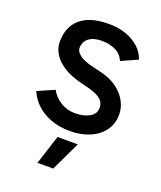

<svg xmlns="http://www.w3.org/2000/svg" viewBox="-133 -597 739 882"><g transform="rotate(20 236.5 -156.0)"><path d="M245 12Q192 12 150.5 -4Q109 -20 80.5 -47Q52 -74 38 -108L120 -144Q136 -113 168 -93Q200 -73 239 -73Q282 -73 310 -89Q338 -105 338 -134Q338 -162 317 -178Q296 -194 256 -204L209 -216Q139 -235 100.5 -273Q62 -311 62 -359Q62 -432 109 -472Q156 -512 248 -512Q293 -512 330.5 -499Q368 -486 394.5 -462Q421 -438 432 -405L352 -369Q340 -399 311 -413.5Q282 -428 243 -428Q203 -428 180 -410.5Q157 -393 157 -362Q157 -345 176.5 -329.5Q196 -314 234 -304L288 -291Q337 -279 369 -254.5Q401 -230 417 -199.5Q433 -169 433 -136Q433 -91 408.5 -57.5Q384 -24 341.5 -6Q299 12 245 12ZM156 200 202 57H301L233 200Z"/></g></svg>

Font: Figtree Light Medium
Style: Regular
Weight: 500
Version: Version 2.001;gftools[0.9.30]